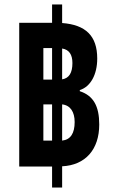

<svg xmlns="http://www.w3.org/2000/svg" viewBox="-20 -780 518 859"><path d="M66 -35H213V59H258V-36C362 -41 424 -111 424 -223C424 -305 398 -352 337 -372V-377C385 -392 415 -446 415 -518C415 -620 363 -669 258 -677V-760H213V-678H66ZM174 -424V-565H213V-424ZM304 -498C304 -454 289 -430 258 -425V-563C289 -558 304 -536 304 -498ZM174 -151V-313H213V-151ZM314 -234C314 -184 296 -155 258 -151V-313C295 -309 314 -279 314 -234Z"/></svg>

Font: Noto Sans Thai Looped ExtraCondensed ExtraBold
Style: Regular
Weight: 800
Width: 2
Designer: Sasikarn Vongin, Ben Mitchell
Foundry: The Fontpad Ltd
Version: Version 1.001